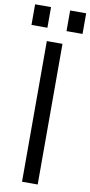

<svg xmlns="http://www.w3.org/2000/svg" viewBox="-115 -980 480 1020"><g transform="rotate(10 125.5 -470.0)"><path d="M83 0H167.5V-758.8H83ZM176.8 -829.1H263.2V-940.4H176.8ZM-12.2 -829.1H73.7V-940.4H-12.2Z"/></g></svg>

Font: Duru Sans
Style: Regular
Weight: 400
Designer: Onur Yazıcıgil
Foundry: Onur Yazıcıgil
Version: Version 1.002